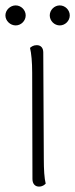

<svg xmlns="http://www.w3.org/2000/svg" viewBox="-29 -681 278 710"><path d="M29 -587C49 -587 66 -604 66 -624C66 -644 49 -661 29 -661C9 -661 -9 -644 -9 -624C-9 -604 9 -587 29 -587ZM192 -587C212 -587 229 -604 229 -624C229 -644 212 -661 192 -661C172 -661 155 -644 155 -624C155 -604 172 -587 192 -587ZM133 -94 131 -487C131 -504 122 -514 107 -514C94 -514 87 -508 82 -504C87 -484 90 -451 90 -412L91 -19C91 -1 101 9 115 9C128 9 135 3 140 -2C135 -21 133 -54 133 -94Z"/></svg>

Font: Arima Koshi ExtraLight
Style: Regular
Weight: 275
Designer: Joana Correia and Natanael Gama
Foundry: NDISCOVER
Version: Version 1.019;PS 001.019;hotconv 1.0.88;makeotf.lib2.5.64775